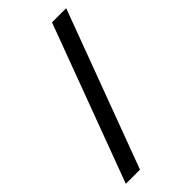

<svg xmlns="http://www.w3.org/2000/svg" viewBox="-226 -769 824 824"><g transform="rotate(-45 186.0 -357.0)"><path d="M362 -714 96 0H10L276 -714Z"/></g></svg>

Font: Noto Sans Batak
Style: Regular
Weight: 400
Designer: Monotype Design Team
Foundry: Monotype Imaging Inc.
Version: Version 2.002; ttfautohint (v1.8.4.7-5d5b)